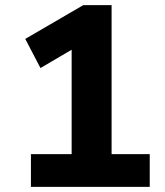

<svg xmlns="http://www.w3.org/2000/svg" viewBox="-20 -725 640 745"><path d="M100 0V-127H258V-532L137 -461L78 -574L303 -705H413V-127H561V0Z"/></svg>

Font: Nunito Sans ExtraBold
Style: Regular
Weight: 800
Designer: Vernon Adams
Foundry: Vernon Adams
Version: Version 3.101; ttfautohint (v1.8.4.7-5d5b);gftools[0.9.27]